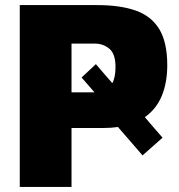

<svg xmlns="http://www.w3.org/2000/svg" viewBox="-20 -733 702 753"><path d="M57.5 0V-713H362Q451.5 -713 512.5 -691.5Q573.5 -670 604.8 -618.5Q636 -567 636 -477Q636 -410 614.8 -357.8Q593.5 -305.5 548 -273.5Q563.5 -255 581 -235Q598.5 -215 617.5 -193L539 -123.5Q513 -154 489.2 -181.2Q465.5 -208.5 445 -232L443.5 -235Q416 -231 385 -231H260.5V0ZM352 -562H260.5V-371H343Q347 -371 350.5 -371Q326.5 -399 300 -429L356 -481.5Q373.5 -461 389.5 -442.5Q405.5 -424 420.5 -407Q433 -429.5 433 -470.5Q433 -522 408.8 -542Q384.5 -562 352 -562Z"/></svg>

Font: Heraclito ExtraBold
Style: Regular
Weight: 800
Designer: Kostas Bartsokas (font) & Cristiano Sobral (main changes)
Foundry: Kostas Bartsokas (font) & Cristiano Sobral (main changes)
Version: Version 1.00;July 8, 2020;FontCreator 13.0.0.2655 64-bit